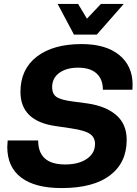

<svg xmlns="http://www.w3.org/2000/svg" viewBox="-20 -946 694 976"><path d="M293 10Q158 10 87.5 -43.5Q17 -97 17 -199Q17 -210 19 -232H174Q174 -110 311 -110Q380 -110 421.5 -138.5Q463 -167 463 -214Q463 -248 437 -265.5Q411 -283 345 -293L264 -305Q84 -330 84 -479Q84 -594 167 -658Q250 -722 395 -722Q518 -722 586 -666.5Q654 -611 654 -516Q654 -499 653 -490H503Q503 -543 471 -572.5Q439 -602 377 -602Q318 -602 281.5 -575.5Q245 -549 245 -503Q245 -470 265.5 -454.5Q286 -439 344 -431L426 -420Q520 -406 572 -360Q624 -314 624 -235Q624 -119 539 -54.5Q454 10 293 10ZM472 -770H356L273 -926H377L422 -851L493 -926H609Z"/></svg>

Font: Creato Display ExtraBold
Style: Italic
Weight: 800
Italic angle: -10°
Version: Version 1.000